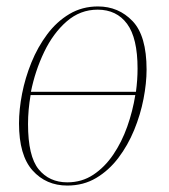

<svg xmlns="http://www.w3.org/2000/svg" viewBox="-20 -566 525 596"><path d="M189 10Q123 10 81 -37Q39 -84 39 -183Q39 -226 48.5 -275Q58 -324 77.5 -372Q97 -420 126.5 -459.5Q156 -499 195.5 -522.5Q235 -546 284 -546Q348 -546 391.5 -500.5Q435 -455 435 -350Q435 -308 425.5 -259Q416 -210 396.5 -162.5Q377 -115 347.5 -76Q318 -37 278.5 -13.5Q239 10 189 10ZM283 -536Q229 -536 187 -499.5Q145 -463 117 -404.5Q89 -346 76 -281H402Q407 -318 407 -353Q407 -448 374.5 -492Q342 -536 283 -536ZM189 0Q234 0 269.5 -23.5Q305 -47 331.5 -86Q358 -125 375 -173Q392 -221 400 -271H75Q67 -225 67 -181Q67 -81 100 -40.5Q133 0 189 0Z"/></svg>

Font: Noto Serif Display SemiCondensed Thin
Style: Italic
Weight: 100
Width: 4
Italic angle: -12°
Designer: Monotype Design Team
Foundry: Monotype Imaging Inc.
Version: Version 2.009